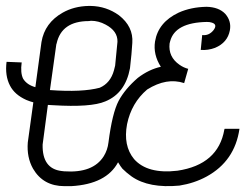

<svg xmlns="http://www.w3.org/2000/svg" viewBox="-20 -558 823 644"><path d="M285.2 -488.3Q284.2 -488.3 281.7 -487.8Q279.3 -487.3 278.3 -487.3Q186.5 -487.3 169.9 -412.1Q168.9 -410.2 168.9 -409.2L147.5 -255.9Q255.9 -248 314.5 -263.7Q350.6 -279.3 362.3 -322.3Q364.3 -330.1 366.2 -337.9L374 -418Q375 -454.1 334 -475.6Q310.5 -488.3 285.2 -488.3ZM284.2 -538.1Q336.9 -537.1 378.9 -506.8Q427.7 -468.8 423.8 -414.1Q421.9 -379.9 416 -329.1Q400.4 -245.1 333 -217.8Q285.2 -197.3 158.2 -205.1Q141.6 -206.1 140.6 -206.1L123 -73.2Q121.1 7.8 186.5 15.6Q191.4 16.6 195.3 16.6Q292 23.4 328.1 -34.2Q340.8 -54.7 343.8 -80.1Q356.4 -178.7 377.9 -219.7Q399.4 -259.8 442.4 -296.9Q479.5 -325.2 519.5 -334Q493.2 -375 500 -418.9Q510.7 -483.4 579.1 -515.6Q620.1 -534.2 672.9 -535.2Q713.9 -534.2 735.4 -511.7Q756.8 -487.3 751 -456.1Q743.2 -415 701.2 -397.5Q677.7 -388.7 653.3 -390.6L658.2 -440.4Q680.7 -437.5 696.3 -457Q710.9 -476.6 689.5 -482.4Q683.6 -484.4 673.8 -484.4Q567.4 -482.4 550.8 -419.9Q549.8 -416 548.8 -412.1Q543.9 -367.2 582 -340.8Q595.7 -331.1 611.3 -327.1L597.7 -279.3Q539.1 -298.8 473.6 -257.8Q420.9 -212.9 406.2 -141.6Q392.6 -69.3 429.7 -24.4Q474.6 26.4 575.2 14.6Q711.9 -5.9 732.4 -123Q733.4 -125 733.4 -126H783.2Q767.6 -17.6 672.9 34.2Q631.8 56.6 582 64.5Q479.5 74.2 421.9 34.2Q405.3 22.5 390.6 7.8Q384.8 1 376 -13.7Q336.9 59.6 218.8 66.4Q207 66.4 196.3 66.4Q125 66.4 90.8 7.8Q69.3 -30.3 73.2 -80.1L91.8 -214.8Q83 -216.8 68.4 -222.7Q29.3 -240.2 13.7 -270.5Q-3.9 -303.7 2 -350.6L52.7 -348.6Q47.9 -313.5 57.6 -293.9Q70.3 -273.4 98.6 -265.6L119.1 -417Q129.9 -481.4 190.4 -515.6Q228.5 -537.1 277.3 -538.1Z"/></svg>

Font: Bratas-flat
Style: flat
Weight: 400
Designer: MUHAMMAD YONI
Version: Version 001.000